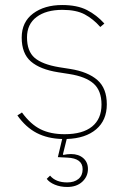

<svg xmlns="http://www.w3.org/2000/svg" viewBox="-20 -538 502 760"><path d="M246.1 202.1Q218.8 202.1 196.8 192.9Q174.8 183.6 165 169.9L178.2 157.2Q200.7 184.1 246.1 184.1Q273.9 184.1 290.5 170.4Q307.1 156.7 307.1 131.8Q307.1 88.4 246.1 85.9L209 84L226.1 12.2Q168.5 10.7 125.2 -11.7Q82 -34.2 48.8 -81.1L66.9 -92.8Q101.1 -45.9 140.4 -26.4Q179.7 -6.8 235.8 -6.8Q307.1 -6.8 344.5 -37.1Q381.8 -67.4 381.8 -124Q381.8 -179.2 350.6 -207Q319.3 -234.9 253.9 -245.1L210 -252Q138.7 -263.2 102.3 -294.7Q65.9 -326.2 65.9 -389.2Q65.9 -450.7 110.8 -484.4Q155.8 -518.1 226.1 -518.1Q285.6 -518.1 324.2 -498.3Q362.8 -478.5 393.1 -444.8L377 -431.2Q349.1 -462.9 315.4 -481Q281.7 -499 227.1 -499Q162.6 -499 124.8 -470.7Q86.9 -442.4 86.9 -390.1Q86.9 -335.4 116.9 -309.3Q147 -283.2 213.9 -272L257.8 -265.1Q328.1 -253.9 365.5 -221.2Q402.8 -188.5 402.8 -125Q402.8 -62 360.6 -26.1Q318.4 9.8 244.1 12.2L229 73.2L231 75.2Q246.1 71.8 261.2 71.8Q291 71.8 309.6 87.9Q328.1 104 328.1 130.9Q328.1 160.6 305.7 181.4Q283.2 202.1 246.1 202.1Z"/></svg>

Font: Anuphan Thin
Style: Regular
Weight: 250
Designer: Mike Abbink, Paul van der Laan, Pieter van Rosmalen, Mint Tantisuwanna
Foundry: Bold Monday; Cadson Demak
Version: Version 3.002;hotconv 1.0.109;makeotfexe 2.5.65596